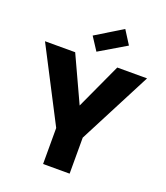

<svg xmlns="http://www.w3.org/2000/svg" viewBox="-166 -1050 1003 1162"><g transform="rotate(20 335.5 -469.0)"><path d="M250 -231.9 6.8 -702.1H201.2L336.9 -408.2L472.2 -702.1H664.1L420.9 -231.9V0H250ZM438 -938 493.2 -851.1 320.8 -749 266.1 -833Z"/></g></svg>

Font: SVN-Poppins
Style: Bold
Weight: 700
Designer: Ninad Kale (Devanagari), Jonny Pinhorn (Latin)
Foundry: Indian Type Foundry
Version: Version 3.200;PS 1.000;hotconv 16.6.54;makeotf.lib2.5.65590